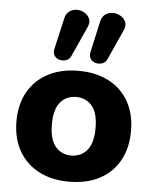

<svg xmlns="http://www.w3.org/2000/svg" viewBox="-55 -828 705 885"><g transform="rotate(5 297.5 -385.5)"><path d="M297 11Q217 11 157.5 -20Q98 -51 65 -109Q32 -167 32 -246Q32 -325 65 -382.5Q98 -440 157.5 -471Q217 -502 297 -502Q378 -502 437.5 -471Q497 -440 529.5 -382.5Q562 -325 562 -246Q562 -167 529.5 -109Q497 -51 437.5 -20Q378 11 297 11ZM297 -110Q342 -110 370 -143Q398 -176 398 -246Q398 -316 370 -348.5Q342 -381 297 -381Q252 -381 224 -348.5Q196 -316 196 -246Q196 -176 224 -143Q252 -110 297 -110ZM426 -569Q419 -552 404 -546.5Q389 -541 373.5 -544.5Q358 -548 349 -560.5Q340 -573 344 -592L376 -736Q381 -760 397 -771Q413 -782 432.5 -781.5Q452 -781 468.5 -771Q485 -761 491.5 -744Q498 -727 487 -704ZM259 -569Q252 -552 237 -546.5Q222 -541 206.5 -544.5Q191 -548 182 -560.5Q173 -573 177 -592L210 -736Q215 -760 231 -771Q247 -782 266.5 -781.5Q286 -781 302 -771Q318 -761 324.5 -744Q331 -727 320 -704Z"/></g></svg>

Font: Chiron GoRound TC EB
Style: Regular
Weight: 700
Designer: Ryoko NISHIZUKA 西塚涼子 (kana, bopomofo & ideographs); Paul D. Hunt (Latin, Greek & Cyrillic); Sandoll Communications 산돌커뮤니
Foundry: Adobe
Version: Version 1.000;hotconv 1.1.1;makeotfexe 2.6.0